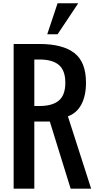

<svg xmlns="http://www.w3.org/2000/svg" viewBox="-20 -1141 581 1161"><path d="M328.1 -933.6H265.6L328.1 -1121.1H453.1ZM500 -640.6Q500 -562.5 472.2 -509.8Q444.3 -457 390.6 -437.5L531.2 0H407.2L281.2 -406.2H187.5V0H62.5V-875H218.8Q358.4 -875 429.2 -820.8Q500 -766.6 500 -640.6ZM218.8 -781.2H187.5V-500H218.8Q296.9 -500 335.9 -533Q375 -565.9 375 -640.6Q375 -715.3 335.9 -748.3Q296.9 -781.2 218.8 -781.2Z"/></svg>

Font: OswaldRegular
Style: Regular
Weight: 400
Designer: vernon adams
Foundry: vernon adams
Version: Version 1.000